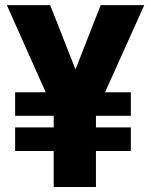

<svg xmlns="http://www.w3.org/2000/svg" viewBox="-20 -748 603 768"><path d="M180.7 -727.5 320.8 -371.6 207.5 -278.8 7.3 -727.5ZM244.6 -375 382.8 -727.5H557.1L355 -278.8ZM363.8 -383.3V0H194.8V-383.3ZM503.4 -378.9V-284.7H40.5V-378.9ZM503.4 -238.3V-144H40.5V-238.3Z"/></svg>

Font: Inter 28pt ExtraBold
Style: Regular
Weight: 800
Designer: Rasmus Andersson
Foundry: rsms
Version: Version 4.001;git-66647c0bb